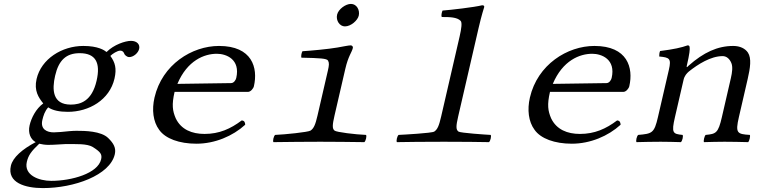

<svg xmlns="http://www.w3.org/2000/svg" viewBox="-20 -725 3880 982"><path d="M474 -312C450 -208 391.9 -190 341.9 -190C247.9 -190 245.6 -267 262 -338C280 -416 317.6 -453 387.6 -453C468.6 -453 495.5 -405 474 -312ZM180.7 10C192 13 211.3 16 226.3 16C263.3 16 295.2 12 312.2 12C371.2 12 424.9 9 454.8 27C494 52 503.2 64 497.2 90C480.6 162 346.8 200 241.8 200C178.8 200 101.5 171 117.2 103C125.1 69 139.7 49 180.7 10ZM641 -433C662 -433 686.6 -453 691.7 -475C697 -498 680.1 -516 650.1 -516C621.1 -516 562.7 -497 525 -459C514 -468 482.1 -490 406.1 -490C297.1 -490 190.9 -424 167.1 -321C153.3 -261 177.2 -226 201.2 -196C164 -169 140.2 -122 131.4 -84C122.2 -44 136.8 -12 162.5 2C94.2 38 45.5 80 35.6 123C15.5 210 109.3 237 199.3 237C358.3 237 542.3 172 567.2 64C574.6 32 561.2 8 533.4 -19C496.7 -55 413.9 -56 370.9 -56C349.9 -56 320.2 -53 291.5 -50C273.3 -49 261.1 -48 255.1 -48C221.1 -48 185.5 -63 196.6 -111C201.7 -133 209.2 -157 226.6 -176C249.9 -160 284.3 -153 327.3 -153C435.3 -153 540.4 -214 565.6 -323C577.6 -375 568.7 -406 544.4 -439C554.9 -450 580.6 -466 594.6 -466C602.6 -466 609.9 -463 614.6 -453C616.5 -444 629 -433 641 -433Z M887.3 -296C938 -416 1024.9 -450 1088.9 -450C1136.9 -450 1210.4 -422 1188.3 -326C1186 -316 1176.3 -300.2 1162.3 -300ZM1216.2 -109C1159.2 -66 1101.2 -40 1026.2 -40C962 -40 906.3 -62 878.7 -120C862.5 -158 857.6 -189 872.9 -255H1247.9C1261.9 -255 1275.8 -272 1278.6 -284C1300.3 -378 1270.1 -490 1100.1 -490C962.1 -490 809.2 -395 770.2 -226C755.9 -164 762.8 -103 794.1 -61C825.7 -16 896.7 10 984.7 10C1078.7 10 1170.7 -29 1234.1 -87C1233.6 -98 1230.9 -108 1216.2 -109Z M1704.1 -650C1697.1 -620 1717.2 -590 1744.2 -590C1775.2 -590 1809.4 -621 1814.9 -645C1821.4 -673 1804.8 -705 1774.8 -705C1747.8 -705 1710.5 -678 1704.1 -650ZM1690.9 -134 1745.9 -372C1761.5 -439.8 1779.4 -456.5 1784.8 -480C1786.3 -486.5 1780.6 -493 1773.8 -493C1762.6 -493 1733.4 -486.7 1705.5 -481.9C1658 -473.7 1571.3 -465.8 1526.9 -463C1521.9 -454.5 1519.1 -438 1521.3 -430C1616.3 -428 1651.6 -426.1 1657.8 -415C1664.5 -403 1663 -390 1657 -364L1603.9 -134C1593.1 -87 1584.7 -68 1568.2 -57C1555.3 -49 1436.5 -37 1387.1 -35C1379.7 -29 1373.9 -4 1378.5 2C1420.8 1 1573 0 1618 0C1660 0 1800.8 1 1843.5 2C1850.9 -4 1856.7 -29 1852.1 -35C1798.5 -37 1700.3 -49 1691.2 -57C1678.5 -67 1679.9 -86 1690.9 -134Z M2236.3 -129C2225.4 -81.7 2217.5 -63 2201 -52C2188.2 -44 2045.1 -36.3 2018.6 -35C2011.2 -29 2005.4 -4 2010 2C2052.3 1 2156.9 0 2250.5 0C2340.6 0 2438.3 1 2481 2C2488.4 -4 2494.2 -29 2489.6 -35C2464.9 -36.2 2334.4 -45 2325 -52C2311.3 -62 2312 -80 2323.3 -129L2428.1 -583C2443.1 -648 2456.3 -688 2456.3 -688C2458 -695 2454.6 -698 2445.6 -698C2406.3 -688 2284.1 -674 2243.4 -671C2239.6 -663 2235.2 -644 2239.8 -638C2280.3 -638 2317.4 -637.3 2335.8 -618.5C2344.2 -609.9 2340.3 -579.7 2330.7 -538Z M2807.3 -296C2858 -416 2944.9 -450 3008.9 -450C3056.9 -450 3130.4 -422 3108.3 -326C3106 -316 3096.3 -300.2 3082.3 -300ZM3136.2 -109C3079.2 -66 3021.2 -40 2946.2 -40C2882 -40 2826.3 -62 2798.7 -120C2782.5 -158 2777.6 -189 2792.9 -255H3167.9C3181.9 -255 3195.8 -272 3198.6 -284C3220.3 -378 3190.1 -490 3020.1 -490C2882.1 -490 2729.2 -395 2690.2 -226C2675.9 -164 2682.8 -103 2714.1 -61C2745.7 -16 2816.7 10 2904.7 10C2998.7 10 3090.7 -29 3154.1 -87C3153.6 -98 3150.9 -108 3136.2 -109Z M3501.8 -389C3497.9 -385 3489.6 -375 3492.8 -389C3506.9 -450.1 3509.3 -474.7 3507 -485C3505.9 -489.6 3504.8 -493 3496.8 -493C3466.3 -482 3427.2 -473 3356.1 -464C3352.7 -458 3351 -442 3351.7 -436C3404.5 -431 3414.3 -426 3401 -368L3345.1 -126C3326.2 -44 3315.5 -41.1 3244.1 -35C3236.7 -29 3230.9 -4 3235.5 2C3276.8 1 3316 0 3359 0C3398 0 3420.8 1 3462.5 2C3469.9 -4 3475.7 -29 3471.1 -35C3421.2 -40 3413.2 -44 3432.1 -126L3476.2 -317C3481 -338 3492.8 -350 3502.9 -359C3549.4 -396 3615.1 -438 3676.1 -438C3696.1 -438 3712 -423.9 3720.8 -402C3728.4 -383 3725 -355 3718 -325L3672.1 -126C3653.2 -44 3642.2 -40 3589.1 -35C3582.7 -29 3576.9 -4 3580.5 2C3622.8 1 3646 0 3686 0C3727 0 3763.8 1 3806.5 2C3812.9 -4 3818.7 -29 3815.1 -35C3750 -39.1 3740.2 -44 3759.1 -126L3804.3 -322C3817 -377 3824.6 -427 3805.3 -456C3791.5 -476.7 3765.1 -490 3730.1 -490C3650.1 -490 3578.5 -457 3501.8 -389Z"/></svg>

Font: Linux Libertine Mono O
Style: Mono Oblique
Weight: 400
Italic angle: -13°
Designer: Philipp H. Poll
Foundry: Philipp H. Poll
Version: Version 5.1.7